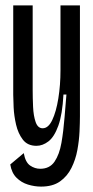

<svg xmlns="http://www.w3.org/2000/svg" viewBox="-20 -548 344 711"><path d="M132 143Q108 143 83.5 135.5Q59 128 41 110Q23 92 18 61L68 19Q74 53 91.5 65Q109 77 129 77Q164 77 182 50.5Q200 24 207.5 -19Q215 -62 219 -113L226 -198H215Q211 -124 196 -82.5Q181 -41 159.5 -24.5Q138 -8 115 -8Q82 -8 64.5 -31Q47 -54 39.5 -86.5Q32 -119 30.5 -150Q29 -181 29 -197V-528H101V-215Q101 -185 102.5 -152Q104 -119 112 -96Q120 -73 138 -73Q159 -73 173.5 -103.5Q188 -134 196 -183.5Q204 -233 204 -288V-528H276V-118Q276 -94 274.5 -61Q273 -28 266.5 7.5Q260 43 244.5 74Q229 105 202 124Q175 143 132 143Z"/></svg>

Font: Bricolage Grotesque 48pt Condensed Light
Style: Regular
Weight: 300
Width: 3
Designer: Mathieu Triay
Foundry: Atelier Triay
Version: Version 1.000; ttfautohint (v1.8.4.7-5d5b);gftools[0.9.32]